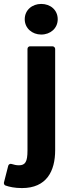

<svg xmlns="http://www.w3.org/2000/svg" viewBox="-78 -740 361 978"><path d="M62 27C62 84 51 102 18 102C5 102 -7 99 -20 95C-28 93 -34 98 -36 104L-58 190C-59 196 -56 203 -50 205C-30 212 -3 218 34 218C159 218 203 132 203 25V-491C203 -496 198 -504 190 -504H74C69 -504 62 -499 62 -491ZM132 -564C179 -564 216 -596 216 -642C216 -689 179 -720 132 -720C86 -720 48 -689 48 -642C48 -596 86 -564 132 -564Z"/></svg>

Font: Falling Sky
Style: Bd
Weight: 700
Designer: Paul D. Hunt
Foundry: Adobe Systems Incorporated
Version: Version 1.02